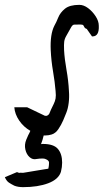

<svg xmlns="http://www.w3.org/2000/svg" viewBox="-68 -538 427 791"><path d="M339 -432Q341 -388 313 -388H311L290 -418H291Q282 -421 280 -425.5Q278 -430 275.5 -433.5Q273 -437 263 -437Q244 -437 237.5 -436.5Q231 -436 225.5 -426.5Q220 -417 205 -390Q198 -378 196.5 -366Q195 -354 196 -331Q198 -295 206 -250Q214 -205 216 -163Q218 -138 215 -114Q212 -90 205 -73Q201 -62 192.5 -42.5Q184 -23 172.5 -6Q161 11 145 16Q132 20 120 20H112Q107 41 102 53L101 56Q103 55 109 55Q153 55 170.5 75.5Q188 96 188 132Q188 150 183 170Q173 201 130.5 217Q88 233 27 233Q6 233 -9 227Q-21 221 -31 214.5Q-41 208 -48 192L2 171Q3 172 8.5 173.5Q14 175 14 175Q10 173 14 173.5Q18 174 27 174Q27 174 42.5 171.5Q58 169 78.5 165.5Q99 162 115 159.5Q131 157 131 157Q133 149 133.5 142Q134 135 134 132Q134 125 125.5 120Q117 115 109 115Q102 115 95 115.5Q88 116 83 117Q67 121 54 109.5Q41 98 36.5 78Q32 58 40 38Q45 26 48.5 18.5Q52 11 53 10Q55 4 57 1Q29 -15 11 -41.5Q-7 -68 -9 -96H44L117 -61H125Q134 -65 136.5 -73Q139 -81 153 -109Q159 -121 161 -132.5Q163 -144 161 -163Q158 -200 150.5 -244Q143 -288 141 -331Q138 -397 156 -432Q164 -446 172 -466Q180 -486 199.5 -502Q219 -518 259 -518Q277 -518 295 -504.5Q313 -491 326 -471Q339 -451 339 -432Z"/></svg>

Font: Syne
Style: Italic
Weight: 400
Italic angle: -9°
Designer: Lucas Descroix
Foundry: Bonjour Monde
Version: Version 2.000; ttfautohint (v1.8.3)